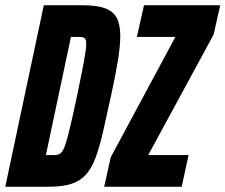

<svg xmlns="http://www.w3.org/2000/svg" viewBox="-31 -708 855 728"><path d="M-11 0 135 -688H283Q336 -688 367.5 -676.5Q399 -665 412 -639.5Q425 -614 425 -572Q425 -533 416 -478Q407 -423 390 -345Q373 -266 359.5 -207.5Q346 -149 331 -109Q316 -69 294 -45Q272 -21 238.5 -10.5Q205 0 155 0ZM143 -120H173Q183 -120 191 -122.5Q199 -125 206 -135.5Q213 -146 220 -169.5Q227 -193 237 -235.5Q247 -278 261 -344Q279 -431 287.5 -476.5Q296 -522 296 -542Q296 -551 294 -556.5Q292 -562 288 -564.5Q284 -567 278.5 -567.5Q273 -568 267 -568H238ZM364 0 389 -112 634 -568H488L515 -688H804L779 -577L531 -120H684L658 0Z"/></svg>

Font: Saira ExtraCondensed ExtraBold
Style: Italic
Weight: 800
Width: 2
Italic angle: -12°
Designer: Hector Gatti with collaboration of the Omnibus-Type team
Foundry: Omnibus-Type
Version: Version 1.101